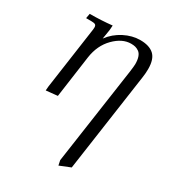

<svg xmlns="http://www.w3.org/2000/svg" viewBox="-181 -559 884 969"><g transform="rotate(30 261.0 -74.5)"><path d="M58.1 -411.1 63 -439Q129.9 -439 192.9 -445.8L190.9 -418L182.1 -363.8Q212.4 -404.8 258.5 -428.5Q304.7 -452.1 351.1 -452.1Q403.8 -452.1 430.9 -427.5Q458 -402.8 458 -345.2Q458 -320.3 454.1 -294.9L372.1 277.8L309.1 303.2L303.2 274.9L384.8 -290Q389.2 -324.2 389.2 -334Q389.2 -358.9 383.3 -375.5Q377.4 -392.1 366.5 -399.9Q355.5 -407.7 344.7 -410.4Q334 -413.1 319.8 -413.1Q269 -413.1 222.4 -366Q175.8 -318.8 165 -244.1L130.9 0L64 6.8L65.9 -17.1L115.2 -363.8Q118.2 -380.9 118.2 -391.1Q118.2 -402.8 111.8 -407Q105.5 -411.1 87.9 -411.1Z"/></g></svg>

Font: Dihjauti S
Style: Italic
Weight: 400
Italic angle: -9°
Designer: T. Christopher White
Version: Version 3.0.0